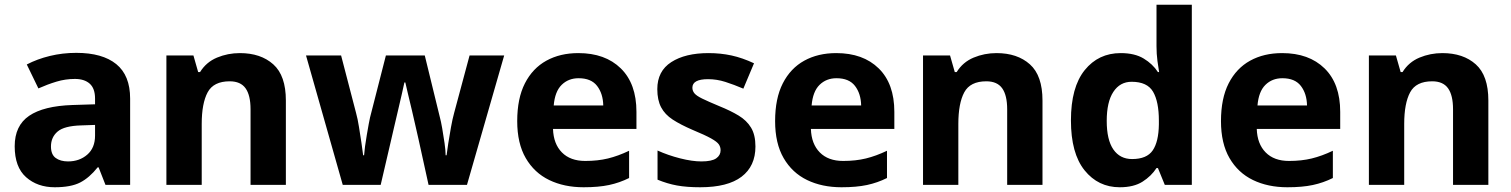

<svg xmlns="http://www.w3.org/2000/svg" viewBox="-20 -780 6374 810"><path d="M302 -557Q412 -557 470.5 -509.5Q529 -462 529 -364V0H425L396 -74H392Q357 -30 318 -10Q279 10 211 10Q138 10 90 -32.5Q42 -75 42 -163Q42 -250 103 -291.5Q164 -333 286 -337L381 -340V-364Q381 -407 358.5 -427Q336 -447 296 -447Q256 -447 218 -435.5Q180 -424 142 -407L93 -508Q137 -531 190.5 -544Q244 -557 302 -557ZM323 -251Q251 -249 223 -225Q195 -201 195 -162Q195 -128 215 -113.5Q235 -99 267 -99Q315 -99 348 -127.5Q381 -156 381 -208V-253Z M992 -556Q1080 -556 1133 -508.5Q1186 -461 1186 -356V0H1037V-319Q1037 -378 1016 -407.5Q995 -437 949 -437Q881 -437 856 -390.5Q831 -344 831 -257V0H682V-546H796L816 -476H824Q850 -518 895.5 -537Q941 -556 992 -556Z M1746 -191Q1742 -208 1734.5 -241.5Q1727 -275 1718 -313.5Q1709 -352 1701 -384.5Q1693 -417 1690 -432H1686Q1683 -417 1675.5 -384.5Q1668 -352 1659 -313.5Q1650 -275 1642 -241Q1634 -207 1630 -189L1586 0H1426L1271 -546H1419L1482 -304Q1489 -279 1494.5 -244Q1500 -209 1505 -176.5Q1510 -144 1512 -125H1516Q1517 -139 1520 -162.5Q1523 -186 1527.5 -211Q1532 -236 1535.5 -256.5Q1539 -277 1541 -284L1608 -546H1772L1836 -284Q1840 -270 1845.5 -239Q1851 -208 1855.5 -176Q1860 -144 1860 -125H1864Q1866 -142 1871 -174.5Q1876 -207 1882.5 -243Q1889 -279 1896 -304L1961 -546H2107L1950 0H1788Z M2420 -556Q2533 -556 2599 -491.5Q2665 -427 2665 -308V-236H2313Q2315 -173 2350.5 -137Q2386 -101 2449 -101Q2502 -101 2545 -111.5Q2588 -122 2634 -144V-29Q2594 -9 2549.5 0.5Q2505 10 2442 10Q2360 10 2297 -20.5Q2234 -51 2198 -113Q2162 -175 2162 -269Q2162 -365 2194.5 -428.5Q2227 -492 2285 -524Q2343 -556 2420 -556ZM2421 -450Q2378 -450 2349.5 -422Q2321 -394 2316 -335H2525Q2524 -385 2499 -417.5Q2474 -450 2421 -450Z M3167 -162Q3167 -79 3108.5 -34.5Q3050 10 2934 10Q2877 10 2836 2.5Q2795 -5 2754 -22V-145Q2798 -125 2849 -112Q2900 -99 2939 -99Q2983 -99 3001.5 -112Q3020 -125 3020 -146Q3020 -160 3012.5 -171Q3005 -182 2980 -196Q2955 -210 2902 -232Q2851 -254 2818 -275.5Q2785 -297 2769 -327.5Q2753 -358 2753 -404Q2753 -480 2812 -518Q2871 -556 2969 -556Q3020 -556 3066 -546Q3112 -536 3161 -513L3116 -406Q3076 -423 3040 -434.5Q3004 -446 2967 -446Q2901 -446 2901 -410Q2901 -397 2909.5 -386.5Q2918 -376 2942.5 -364Q2967 -352 3015 -332Q3062 -313 3096 -292.5Q3130 -272 3148.5 -241.5Q3167 -211 3167 -162Z M3508 -556Q3621 -556 3687 -491.5Q3753 -427 3753 -308V-236H3401Q3403 -173 3438.5 -137Q3474 -101 3537 -101Q3590 -101 3633 -111.5Q3676 -122 3722 -144V-29Q3682 -9 3637.5 0.5Q3593 10 3530 10Q3448 10 3385 -20.5Q3322 -51 3286 -113Q3250 -175 3250 -269Q3250 -365 3282.5 -428.5Q3315 -492 3373 -524Q3431 -556 3508 -556ZM3509 -450Q3466 -450 3437.5 -422Q3409 -394 3404 -335H3613Q3612 -385 3587 -417.5Q3562 -450 3509 -450Z M4184 -556Q4272 -556 4325 -508.5Q4378 -461 4378 -356V0H4229V-319Q4229 -378 4208 -407.5Q4187 -437 4141 -437Q4073 -437 4048 -390.5Q4023 -344 4023 -257V0H3874V-546H3988L4008 -476H4016Q4042 -518 4087.5 -537Q4133 -556 4184 -556Z M4704 10Q4613 10 4555.5 -61.5Q4498 -133 4498 -272Q4498 -412 4556 -484Q4614 -556 4708 -556Q4767 -556 4805 -533Q4843 -510 4865 -476H4870Q4867 -492 4863 -522.5Q4859 -553 4859 -585V-760H5008V0H4894L4865 -71H4859Q4837 -37 4800 -13.5Q4763 10 4704 10ZM4756 -109Q4818 -109 4843 -145.5Q4868 -182 4869 -255V-271Q4869 -351 4844.5 -393Q4820 -435 4754 -435Q4705 -435 4677 -392.5Q4649 -350 4649 -270Q4649 -190 4677 -149.5Q4705 -109 4756 -109Z M5389 -556Q5502 -556 5568 -491.5Q5634 -427 5634 -308V-236H5282Q5284 -173 5319.5 -137Q5355 -101 5418 -101Q5471 -101 5514 -111.5Q5557 -122 5603 -144V-29Q5563 -9 5518.5 0.5Q5474 10 5411 10Q5329 10 5266 -20.5Q5203 -51 5167 -113Q5131 -175 5131 -269Q5131 -365 5163.5 -428.5Q5196 -492 5254 -524Q5312 -556 5389 -556ZM5390 -450Q5347 -450 5318.5 -422Q5290 -394 5285 -335H5494Q5493 -385 5468 -417.5Q5443 -450 5390 -450Z M6065 -556Q6153 -556 6206 -508.5Q6259 -461 6259 -356V0H6110V-319Q6110 -378 6089 -407.5Q6068 -437 6022 -437Q5954 -437 5929 -390.5Q5904 -344 5904 -257V0H5755V-546H5869L5889 -476H5897Q5923 -518 5968.5 -537Q6014 -556 6065 -556Z"/></svg>

Font: Noto Sans Tamil
Style: Bold
Weight: 700
Designer: Jelle Bosma - Monotype Design Team
Foundry: Monotype Imaging Inc.
Version: Version 2.004; ttfautohint (v1.8.4.7-5d5b)